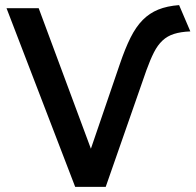

<svg xmlns="http://www.w3.org/2000/svg" viewBox="-20 -732 766 752"><path d="M274.5 0 5.5 -700H131.5L336 -149.5L449 -480Q470 -542 491.2 -584.5Q512.5 -627 539 -653.8Q565.5 -680.5 600 -694.5Q634.5 -708.5 681.5 -712L725.5 -609Q688 -607.5 661.8 -599.2Q635.5 -591 616.5 -573.2Q597.5 -555.5 583 -527Q568.5 -498.5 553.5 -457L394 0Z"/></svg>

Font: Geologica EX
Style: Regular
Weight: 400
Designer: Sindre Bremnes, Frode Helland
Foundry: Monokrom Skriftforlag AS
Version: Version 1.010;gftools[0.9.28]